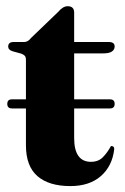

<svg xmlns="http://www.w3.org/2000/svg" viewBox="-20 -600 411 633"><path d="M4 -257.5Q4 -272.5 19.5 -272.5H65.5V-402Q65.5 -412 61.8 -416Q58 -420 50.5 -423L21.5 -431Q7 -435.5 7 -446.5Q7 -461.5 25 -461.5H60Q72 -461.5 82.5 -475L172 -561Q187.5 -579.5 203 -579.5Q224.5 -579.5 224.5 -558.5V-461.5H339Q358 -461.5 358 -446.5Q358 -436.5 349 -430.2Q340 -424 319.5 -424H224.5V-272.5H342.5Q358 -272.5 358 -257.5Q358 -242.5 342.5 -242.5H224.5V-145Q224.5 -66.5 280 -66.5Q304.5 -66.5 319.5 -82Q334.5 -97.5 345.5 -118Q349 -119.5 353 -117Q357 -114.5 356.5 -107.5Q350 -52 312.2 -19.2Q274.5 13.5 212 13.5Q141 13.5 103.2 -19.5Q65.5 -52.5 65.5 -121V-242.5H19.5Q4 -242.5 4 -257.5Z"/></svg>

Font: Fraunces 72pt S000
Style: Bold
Weight: 700
Version: Version 1.000; ttfautohint (v1.8.3)